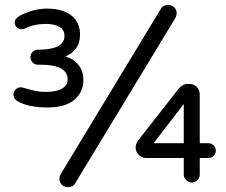

<svg xmlns="http://www.w3.org/2000/svg" viewBox="-20 -728 910 772"><path d="M218.8 -9.8Q218.8 -15.6 223.6 -27.3L627.9 -694.3Q636.7 -708 656.2 -708Q670.9 -708 680.7 -698.2Q690.4 -688.5 690.4 -673.8Q690.4 -668 685.5 -656.2L281.2 10.7Q272.5 24.4 252.9 24.4Q238.3 24.4 228.5 14.6Q218.8 4.9 218.8 -9.8ZM63.5 -377 70.3 -376 74.2 -375Q104.5 -366.2 122.6 -362.3Q140.6 -358.4 163.1 -358.4Q206.1 -358.4 229 -371.6Q252 -384.8 252 -408.2Q252 -467.8 143.6 -467.8H132.8Q120.1 -467.8 111.3 -476.6Q102.5 -485.4 102.5 -498Q102.5 -510.7 111.3 -519.5Q120.1 -528.3 132.8 -528.3H137.7Q185.5 -528.3 212.4 -542Q239.3 -555.7 239.3 -584Q239.3 -608.4 218.8 -620.1Q198.2 -631.8 164.1 -631.8Q117.2 -631.8 80.1 -613.3Q74.2 -610.4 67.4 -610.4Q55.7 -610.4 47.4 -618.2Q39.1 -626 39.1 -637.7Q39.1 -653.3 58.6 -664.1Q114.3 -693.4 168 -693.4Q231.4 -693.4 266.6 -666Q301.8 -638.7 301.8 -588.9Q301.8 -555.7 285.6 -533.7Q269.5 -511.7 243.2 -501Q278.3 -490.2 296.9 -465.3Q315.4 -440.4 315.4 -406.2Q315.4 -357.4 278.8 -326.7Q242.2 -295.9 171.9 -295.9Q94.7 -295.9 51.8 -320.3Q43.9 -324.2 39.1 -331.5Q34.2 -338.9 34.2 -347.7Q34.2 -359.4 43 -368.2Q51.8 -377 63.5 -377ZM536.1 -164.1 697.3 -370.1Q714.8 -390.6 733.4 -390.6H741.2Q758.8 -390.6 771 -378.4Q783.2 -366.2 783.2 -348.6V-152.3H817.4Q830.1 -152.3 838.9 -143.6Q847.7 -134.8 847.7 -122.1Q847.7 -109.4 838.9 -101.1Q830.1 -92.8 817.4 -92.8H783.2V-26.4Q783.2 -13.7 773.9 -3.9Q764.6 5.9 751 5.9Q738.3 5.9 728.5 -3.9Q718.8 -13.7 718.8 -26.4V-92.8H567.4Q550.8 -92.8 538.1 -105.5Q525.4 -118.2 525.4 -134.8Q525.4 -150.4 536.1 -164.1ZM718.8 -152.3V-309.6L597.7 -152.3Z"/></svg>

Font: jf-openhuninn-2.0
Style: Regular
Weight: 400
Designer: [Kosugi Maru]
Designed by MOTOYA      

[Varela Round]
Joe Prince (Latin component); Avraham Cornfeld (Hebrew component)
Foundry: justfont CO.,LTD.
Version: 2.0